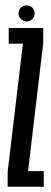

<svg xmlns="http://www.w3.org/2000/svg" viewBox="-20 -706 194 726"><path d="M9 0H145.5V-59H86.5V-62L143.5 -543.5V-600H13V-541H66.5V-540L9 -57ZM80.5 -625Q93.5 -625 102.2 -634.2Q111 -643.5 111 -655.5Q111 -668 102.2 -676.8Q93.5 -685.5 80.5 -685.5Q68 -685.5 59 -676.8Q50 -668 50 -655.5Q50 -642.5 59.2 -633.8Q68.5 -625 80.5 -625Z"/></svg>

Font: Anybody UltraCondensed
Style: Regular
Weight: 400
Width: 1
Version: Version 1.113;gftools[0.9.25]